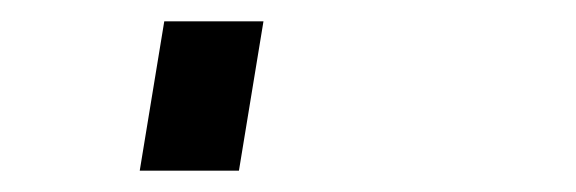

<svg xmlns="http://www.w3.org/2000/svg" viewBox="-20 60 540 180"><path d="M111 220 134 80H227L204 220Z"/></svg>

Font: Iosevka SS04 Extrabold Oblique
Style: Regular
Weight: 800
Italic angle: -9°
Monospace: yes
Designer: Belleve Invis
Foundry: Belleve Invis
Version: Version 19.0.0; ttfautohint (v1.8.4)